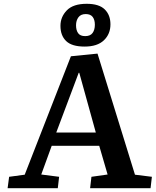

<svg xmlns="http://www.w3.org/2000/svg" viewBox="-20 -990 821 1010"><path d="M493 -708 690 -71 779 -60 772 0H454L461 -60L546 -72L502 -223H252L197 -72L291 -60L284 0H20L28 -60L110 -71L353 -694ZM276 -293H484L397 -607H394ZM425 -745Q358 -745 328 -774Q298 -803 298 -854Q298 -901 331.5 -935.5Q365 -970 436 -970Q501 -970 531 -940.5Q561 -911 561 -862Q561 -811 526.5 -778Q492 -745 425 -745ZM428 -800Q455 -800 467 -816.5Q479 -833 479 -860Q479 -886 467.5 -901Q456 -916 431 -916Q405 -916 392.5 -899Q380 -882 380 -857Q380 -831 391 -815.5Q402 -800 428 -800Z"/></svg>

Font: Literata 7pt SemiBold
Style: Italic
Weight: 600
Italic angle: -2°
Designer: Latin by Veronika Burian and Jose Scaglione. Greek by Irene Vlachou. Cyrillic by Vera Evstafieva
Foundry: TypeTogether
Version: Version 3.002